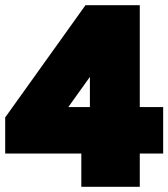

<svg xmlns="http://www.w3.org/2000/svg" viewBox="-25 -719 648 739"><path d="M288 -128H-5V-267L304 -699H513V-307H603V-128H513V0H288ZM321 -307V-423L238 -307Z"/></svg>

Font: Readiness Black
Style: Regular
Weight: 900
Designer: Katatrad Team
Foundry: CadsonDemak
Version: Version 1.00;April 23, 2019;FontCreator 11.5.0.2425 64-bit; 